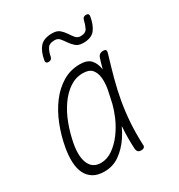

<svg xmlns="http://www.w3.org/2000/svg" viewBox="-185 -904 969 1039"><g transform="rotate(-30 300.0 -385.0)"><path d="M166 10Q124 10 97 -6.5Q70 -23 56 -51.5Q42 -80 40 -119.5Q38 -159 46 -205Q58 -275 83.5 -339.5Q109 -404 146 -453Q183 -502 231.5 -531Q280 -560 339 -560Q386 -560 407 -536Q428 -512 433 -474V-473Q441 -504 451 -535Q455 -548 463.5 -554Q472 -560 485 -560Q498 -560 501.5 -554Q505 -548 501 -535Q480 -466 463 -403Q446 -340 435 -278Q424 -216 419.5 -151.5Q415 -87 418 -14Q420 -2 414 4Q408 10 395 10Q382 10 376 4Q370 -2 368 -14Q364 -87 369 -152V-157Q354 -124 335 -96Q304 -50 262 -20Q220 10 166 10ZM173 -40Q212 -40 247.5 -65Q283 -90 311.5 -128.5Q340 -167 360 -213Q376 -251 385 -286Q391 -316 398 -346Q400 -358 403 -371Q409 -408 405.5 -439Q402 -470 385 -490Q368 -510 328 -510Q284 -510 246 -484.5Q208 -459 178 -416Q148 -373 127.5 -318.5Q107 -264 96 -205Q82 -128 102 -84Q122 -40 173 -40ZM224 -675Q222 -665 216 -660Q210 -655 200 -655Q190 -655 186 -660Q182 -665 184 -675Q193 -726 217 -753Q241 -780 293 -780Q323 -780 339 -766Q355 -752 366.5 -734.5Q378 -717 389.5 -703Q401 -689 421 -689Q452 -689 462.5 -710Q473 -731 478 -755Q480 -765 486 -770Q492 -775 502 -775Q512 -775 516 -770Q520 -765 518 -755Q510 -707 488 -678.5Q466 -650 415 -650Q385 -650 369 -664Q353 -678 341 -695.5Q329 -713 317.5 -727Q306 -741 286 -741Q252 -741 240 -720.5Q228 -700 224 -675Z"/></g></svg>

Font: Maple Mono NL Thin
Style: Italic
Weight: 250
Italic angle: -10°
Monospace: yes
Designer: subframe7536
Version: Version 7.000